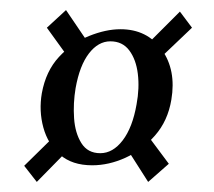

<svg xmlns="http://www.w3.org/2000/svg" viewBox="-20 -393 424 381"><path d="M108 -88 53 -32 28 -64 84 -119ZM112 -284 73 -338 111 -373 149 -317ZM274 -123 315 -68 274 -32 237 -90ZM275 -308 337 -370 361 -338 298 -278ZM163 -65Q123 -65 99 -86Q75 -107 66 -140Q57 -173 63 -208Q71 -252 97 -280Q123 -308 156.5 -321.5Q190 -335 219 -335Q272 -335 301 -294.5Q330 -254 320 -195Q313 -153 287.5 -124Q262 -95 229 -80Q196 -65 163 -65ZM179 -89Q204 -89 223.5 -114.5Q243 -140 251 -186Q257 -218 253.5 -246.5Q250 -275 236.5 -293Q223 -311 199 -311Q175 -311 156.5 -287Q138 -263 130 -218Q125 -188 127 -158.5Q129 -129 141.5 -109Q154 -89 179 -89Z"/></svg>

Font: Cormorant
Style: Bold Italic
Weight: 700
Italic angle: -10°
Designer: Christian Thalmann (Catharsis Fonts)
Foundry: Catharsis Fonts
Version: Version 4.000